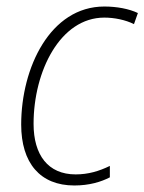

<svg xmlns="http://www.w3.org/2000/svg" viewBox="-20 -559 443 589"><path d="M208 10C254 10 290 -1 317 -15V-50C284 -34 251 -24 212 -24C127 -24 83 -84 83 -179C83 -341 165 -505 300 -505C331 -505 365 -498 391 -485L403 -519C376 -532 338 -539 300 -539C134 -539 45 -351 45 -177C45 -59 103 10 208 10Z"/></svg>

Font: Noto Sans SemiCondensed ExtraLight
Style: Italic
Weight: 200
Width: 4
Italic angle: -12°
Designer: Monotype Design Team
Foundry: Monotype Imaging Inc.
Version: Version 2.013